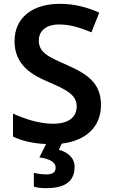

<svg xmlns="http://www.w3.org/2000/svg" viewBox="-20 -810 590 1004"><path d="M370 62C370 13 331 -15 288 -27L303 -59C433 -75 508 -149 508 -261C508 -373 441 -422 326 -472C226 -515 183 -539 183 -598C183 -648 220 -682 289 -682C346 -682 398 -666 458 -641L499 -744C433 -773 368 -790 293 -790C149 -790 56 -717 56 -595C56 -472 144 -419 232 -382C329 -341 381 -313 381 -254C381 -200 343 -163 257 -163C183 -163 108 -189 48 -216V-96C95 -73 155 -59 221 -57L186 13C243 21 271 39 271 67C271 94 251 102 221 102C201 102 174 98 157 94V166C173 171 195 174 220 174C328 174 370 133 370 62Z"/></svg>

Font: Noto Sans Malayalam UI SemiBold
Style: Regular
Weight: 600
Designer: Jelle Bosma - Monotype Design Team
Foundry: Monotype Imaging Inc.
Version: Version 2.104